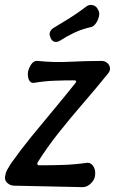

<svg xmlns="http://www.w3.org/2000/svg" viewBox="-30 -761 473 791"><path d="M125 -92Q123 -87 124.5 -83.5Q126 -80 132 -80Q182 -80 229.5 -81.5Q277 -83 326 -90Q338 -92 347 -84.5Q356 -77 360 -64Q364 -51 361 -34Q358 -18 343 -4Q328 10 311 10L29 4Q13 4 0.5 -7Q-12 -18 -9 -34Q-7 -49 -2 -58.5Q3 -68 17 -90Q56 -145 100.5 -199.5Q145 -254 191 -309Q237 -364 280 -418Q285 -423 283.5 -426.5Q282 -430 276 -430Q236 -430 195 -428.5Q154 -427 112 -420Q101 -418 94.5 -424.5Q88 -431 86 -442Q84 -453 85 -464Q89 -482 99.5 -497Q110 -512 126 -510Q191 -503 257 -506.5Q323 -510 388 -510Q402 -510 411.5 -502Q421 -494 423 -482Q425 -470 415 -458Q365 -396 312.5 -335.5Q260 -275 212 -214.5Q164 -154 125 -92ZM218 -594Q205 -586 194.5 -589Q184 -592 178 -605V-607Q172 -619 176 -629.5Q180 -640 194 -648Q226 -667 258 -687Q290 -707 324 -733Q336 -743 351 -740Q366 -737 373 -723L376 -717Q381 -708 377.5 -693Q374 -678 365.5 -665.5Q357 -653 347 -650Q307 -641 275.5 -626Q244 -611 218 -594Z"/></svg>

Font: Winky Sans
Style: Italic
Weight: 400
Italic angle: -8.97852°
Designer: Simon Atzbach
Foundry: typofactur
Version: Version 1.205